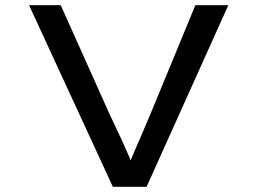

<svg xmlns="http://www.w3.org/2000/svg" viewBox="-20 -720 992 740"><path d="M415 0 92 -700H214L401 -283Q407 -269 420 -242.5Q433 -216 448 -183Q463 -150 477 -118Q491 -86 499 -61L467 -60Q478 -90 495.5 -130.5Q513 -171 530.5 -211.5Q548 -252 560 -281L733 -700H860L545 0Z"/></svg>

Font: Lexend Zetta
Style: Regular
Weight: 400
Designer: Bonnie Shaver-Troup, Thomas Jockin
Foundry: Lexend
Version: Version 1.007